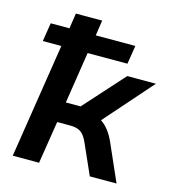

<svg xmlns="http://www.w3.org/2000/svg" viewBox="-106 -793 796 881"><g transform="rotate(15 292.0 -352.5)"><path d="M35 0 120 -544H32L46 -632H135L146 -705H271L260 -632H448L434 -544H245L207 -299H277L448 -489H584L384 -262Q423 -237 450 -177L528 0H401L337 -144Q322 -178 303.5 -190Q285 -202 255 -202H192L160 0Z"/></g></svg>

Font: Nunito Sans
Style: Bold Italic
Weight: 700
Italic angle: -9°
Designer: Vernon Adams
Foundry: Vernon Adams
Version: Version 3.006; ttfautohint (v1.8.3)